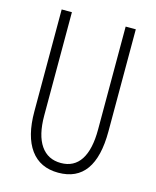

<svg xmlns="http://www.w3.org/2000/svg" viewBox="-110 -790 714 876"><g transform="rotate(15 247.0 -352.0)"><path d="M421.9 -713.9V-231.9Q421.9 9.8 249 9.8Q162.6 9.8 117.2 -52.7Q71.8 -115.2 71.8 -231.9V-713.9H120.1V-226.1Q120.1 -133.3 153.6 -84.7Q187 -36.1 249 -36.1Q310.5 -36.1 342.3 -84.7Q374 -133.3 374 -228V-713.9Z"/></g></svg>

Font: TypoPRO Open Sans Condensed
Style: Regular
Weight: 300
Width: 3
Foundry: Ascender Corporation
Version: Version 1.10